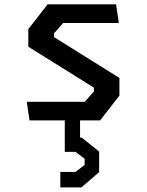

<svg xmlns="http://www.w3.org/2000/svg" viewBox="-20 -540 660 861"><path d="M112.5 0H270.5V141H318.5L359.5 172V199.5L318.5 231H250.5V300.5H345L424.5 232V139.5L346.5 77H339V0H429L515.5 -111.5V-190.5L222.5 -373.5V-391L263.5 -437H513L500.5 -520.5H193.5L107 -409.5V-330.5L401 -147V-129.5L360 -83.5H100Z"/></svg>

Font: Monaspace Krypton Medium
Style: Regular
Weight: 500
Designer: Riley Cran & the Lettermatic Team
Foundry: Lettermatic
Version: Version 1.101 (Monaspace Krypton)